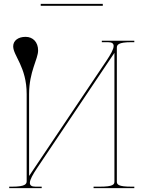

<svg xmlns="http://www.w3.org/2000/svg" viewBox="-20 -970 740 990"><path d="M510 -940V-950H190V-940ZM117.5 -485V-36C117.5 -21.5 111 -7.5 42.5 -7.5H27.5V0H195V-7.5H163C142.5 -7.5 134 -14.5 134 -27C134 -44 149.5 -70.5 171 -103L570 -697.5V-33.5C570 -19 563.5 -7.5 495 -7.5H462.5V0H672.5V-7.5H657.5C589 -7.5 582.5 -19 582.5 -33.5V-724C582.5 -738.5 589 -752.5 657.5 -752.5H672.5V-760H505V-752.5H537C557.5 -752.5 566 -745.5 566 -733C566 -716 550.5 -689.5 529 -657L130 -62.5V-485C130 -601 176.5 -664.5 176.5 -710C176.5 -752 150.5 -780 112 -780C73.5 -780 48 -760.5 48 -731C48 -683 117.5 -625 117.5 -485Z"/></svg>

Font: ZnikomitNo24
Style: Regular
Weight: 500
Designer: gluk
Foundry: gluk
Version: Version 0.55